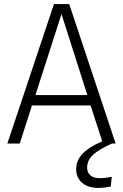

<svg xmlns="http://www.w3.org/2000/svg" viewBox="-20 -705 605 943"><path d="M408 118Q408 142 423.5 156Q439 170 471 170Q498 170 529 163L524 211Q489 218 465 218Q412 218 383 192.5Q354 167 354 126Q354 83 385.5 50Q417 17 482 -11L425 -187H137L77 0H16L245 -685H320L548 0H530Q463 30 435.5 56.5Q408 83 408 118ZM409 -238 282 -636 154 -238Z"/></svg>

Font: Statis Sans Light
Style: Regular
Weight: 300
Designer: bBox Type GmbH
Foundry: bBox Type GmbH
Version: Version 1.000